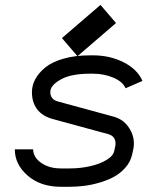

<svg xmlns="http://www.w3.org/2000/svg" viewBox="-20 -733 640 766"><path d="M107.4 -365.2Q107.4 -392.1 120.8 -417.2Q134.3 -442.4 160.9 -464.1Q187.5 -485.8 233.6 -499Q279.8 -512.2 338.9 -512.2H351.1Q418.5 -512.2 473.4 -484.4Q528.3 -456.5 548.3 -410.2L481 -380.9Q469.7 -407.2 432.4 -423.1Q395 -439 351.1 -439H338.9Q262.7 -439 221.7 -415.5Q180.7 -392.1 180.7 -366.2Q180.7 -336.9 209.5 -328.6L431.6 -268.1Q470.7 -257.8 492.4 -226.6Q514.2 -195.3 514.2 -160.2Q514.2 -150.9 512.2 -139.6L507.3 -117.2Q501 -87.9 480.7 -64.7Q460.4 -41.5 434.1 -27.3Q407.7 -13.2 375.2 -3.9Q342.8 5.4 313.7 8.8Q284.7 12.2 257.3 12.2H223.1Q141.6 12.2 90.3 -32.5Q39.1 -77.1 39.1 -137.2H112.3Q112.3 -106 144 -83.5Q175.8 -61 223.1 -61H257.3Q299.8 -61 339.1 -69.8Q378.4 -78.6 405.3 -95Q432.1 -111.3 436 -131.8L439 -146Q440.9 -151.9 440.9 -160.2Q440.9 -189.5 412.1 -197.8L189.9 -258.3Q148.9 -269.5 128.2 -297.1Q107.4 -324.7 107.4 -365.2ZM289.1 -508.8 227.1 -581.1 380.9 -713.4 442.9 -641.1Z"/></svg>

Font: Anka/Coder
Style: Italic
Weight: 400
Italic angle: -12°
Monospace: yes
Version: Version 001.100